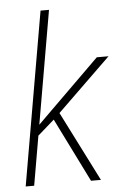

<svg xmlns="http://www.w3.org/2000/svg" viewBox="-54 -789 535 828"><g transform="rotate(-5 214.0 -375.0)"><path d="M189.9 -750 60.1 0H23.4L153.3 -750ZM428.2 -528.3 171.9 -279.3 83.5 -201.7 82.5 -237.8 160.6 -314.9 377.4 -528.3ZM306.2 0 162.1 -290.5 187 -320.8 349.1 0Z"/></g></svg>

Font: Roboto Condensed ExtraLight
Style: Italic
Weight: 250
Italic angle: -12°
Designer: Christian Robertson
Foundry: Google
Version: Version 3.008; 2023